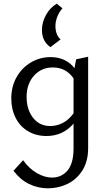

<svg xmlns="http://www.w3.org/2000/svg" viewBox="-20 -730 571 1039"><path d="M207 -568Q207 -609 228.5 -648.5Q250 -688 287 -710L318 -685Q300 -665 290 -639.5Q280 -614 280 -589Q280 -565 287.5 -546Q295 -527 308 -517L253 -475Q207 -506 207 -568ZM457 -423V71Q457 143 426 192Q395 241 345.5 265Q296 289 239 289Q185 289 137 265.5Q89 242 53 194L105 137Q138 183 180 207Q222 231 262 231Q313 231 345.5 192.5Q378 154 378 73V-61Q320 6 232 6Q175 6 131.5 -20Q88 -46 64.5 -92.5Q41 -139 41 -198Q41 -261 69.5 -312Q98 -363 147 -392Q196 -421 254 -421Q295 -421 328 -405.5Q361 -390 383 -361L392 -409ZM378 -117V-306Q337 -365 266 -365Q204 -365 164 -320.5Q124 -276 124 -206Q124 -137 159 -92.5Q194 -48 252 -48Q287 -48 319.5 -64.5Q352 -81 378 -117Z"/></svg>

Font: Ysabeau Infant Medium
Style: Regular
Weight: 500
Designer: Christian Thalmann (Catharsis Fonts)
Version: Version 0.003